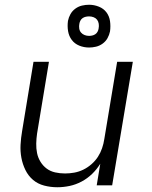

<svg xmlns="http://www.w3.org/2000/svg" viewBox="-20 -780 640 808"><path d="M221 8Q193 8 166 1Q139 -6 119 -23Q99 -40 87 -64.5Q75 -89 70 -116Q65 -143 66.5 -171Q68 -199 73 -228L121 -520H186L136 -218Q133 -197 132.5 -176Q132 -155 136 -135.5Q140 -116 150.5 -99Q161 -82 176.5 -70.5Q192 -59 212 -54.5Q232 -50 254 -50Q273 -50 292.5 -53.5Q312 -57 330.5 -66Q349 -75 365 -89Q381 -103 392 -120Q403 -137 409.5 -156Q416 -175 419 -195L473 -520H539L452 0H387L402 -91Q388 -68 368 -48.5Q348 -29 323.5 -16Q299 -3 273 2.5Q247 8 221 8ZM355 -580Q333 -580 313.5 -588Q294 -596 282 -612Q270 -628 266.5 -649Q263 -670 266 -692Q269 -707 276.5 -720.5Q284 -734 297 -743.5Q310 -753 325 -756.5Q340 -760 355 -760Q376 -760 396 -752Q416 -744 428 -728Q440 -712 443 -691Q446 -670 443 -648Q440 -633 432.5 -619.5Q425 -606 412 -596.5Q399 -587 384 -583.5Q369 -580 355 -580ZM355 -629Q361 -629 368 -630.5Q375 -632 381 -636Q387 -640 390.5 -646.5Q394 -653 395 -660Q397 -670 395.5 -680Q394 -690 388.5 -697Q383 -704 374 -707.5Q365 -711 355 -711Q348 -711 341 -709.5Q334 -708 328 -704Q322 -700 318.5 -693.5Q315 -687 314 -680Q312 -670 313.5 -660Q315 -650 321 -643Q327 -636 336 -632.5Q345 -629 355 -629Z"/></svg>

Font: Iosevka SS04 Lt Ex Obl
Style: Regular
Weight: 300
Width: 7
Italic angle: -9°
Monospace: yes
Designer: Belleve Invis
Foundry: Belleve Invis
Version: Version 19.0.0; ttfautohint (v1.8.4)